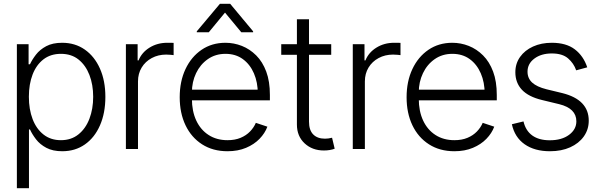

<svg xmlns="http://www.w3.org/2000/svg" viewBox="-20 -776 3126 1000"><path d="M67.9 204.1V-545.9H128.9V-441.4H136.2Q147.5 -465.8 167.5 -491.7Q187.5 -517.6 220.7 -535.4Q253.9 -553.2 303.7 -553.2Q371.1 -553.2 421.6 -517.8Q472.2 -482.4 500.5 -418.9Q528.8 -355.5 528.8 -271.5Q528.8 -187 500.7 -123Q472.7 -59.1 422.1 -23.7Q371.6 11.7 304.2 11.7Q254.9 11.7 221.4 -6.1Q188 -23.9 167.7 -50.3Q147.5 -76.7 136.2 -101.6H130.9V204.1ZM297.4 -45.9Q351.1 -45.9 388.7 -76.2Q426.3 -106.4 445.8 -157.7Q465.3 -209 465.3 -272Q465.3 -335 445.8 -385.5Q426.3 -436 389.2 -465.8Q352.1 -495.6 297.4 -495.6Q243.7 -495.6 206.5 -467Q169.4 -438.5 149.9 -388.2Q130.4 -337.9 130.4 -272Q130.4 -206.5 149.9 -155.5Q169.4 -104.5 206.8 -75.2Q244.1 -45.9 297.4 -45.9Z M635.7 0V-545.9H696.8V-461.4H701.7Q718.3 -502.9 759 -528.1Q799.8 -553.2 851.1 -553.2Q858.9 -553.2 868.4 -553.2Q877.9 -553.2 884.3 -552.7V-488.8Q880.4 -489.3 869.6 -490.5Q858.9 -491.7 845.7 -491.7Q803.7 -491.7 770.3 -473.6Q736.8 -455.6 717.8 -424.1Q698.7 -392.6 698.7 -352.1V0Z M1165 11.7Q1088.9 11.7 1032.7 -24.2Q976.6 -60.1 946.3 -123.5Q916 -187 916 -269.5Q916 -352.1 946 -416Q976.1 -480 1029.8 -516.6Q1083.5 -553.2 1154.3 -553.2Q1198.2 -553.2 1239.7 -536.9Q1281.2 -520.5 1314.5 -487.3Q1347.7 -454.1 1366.7 -403.1Q1385.7 -352.1 1385.7 -281.7V-253.4H959.5V-309.1H1351.6L1322.8 -287.6Q1322.8 -347.2 1302.5 -394Q1282.2 -440.9 1244.6 -468.3Q1207 -495.6 1154.3 -495.6Q1102.1 -495.6 1062.5 -468Q1022.9 -440.4 1001.2 -394.8Q979.5 -349.1 979.5 -294.9V-262.2Q979.5 -196.8 1002.2 -148.2Q1024.9 -99.6 1066.7 -72.8Q1108.4 -45.9 1165 -45.9Q1203.6 -45.9 1232.9 -58.1Q1262.2 -70.3 1282.2 -91.1Q1302.2 -111.8 1312.5 -136.2L1372.6 -116.2Q1359.9 -82 1331.8 -53Q1303.7 -23.9 1261.5 -6.1Q1219.2 11.7 1165 11.7ZM1236.8 -607.9 1151.9 -710.4 1067.4 -607.9H1004.9V-612.8L1125.5 -756.3H1178.7L1298.3 -612.8V-607.9Z M1705.1 -545.9V-490.7H1444.8V-545.9ZM1526.4 -675.8H1589.4V-142.6Q1589.4 -98.1 1611.3 -75.9Q1633.3 -53.7 1672.4 -53.7Q1681.2 -53.7 1690.2 -54.9Q1699.2 -56.2 1709.5 -58.6L1723.1 -1.5Q1711.9 2.9 1697.3 5.4Q1682.6 7.8 1667 7.8Q1606.4 7.8 1566.4 -29.5Q1526.4 -66.9 1526.4 -127.4Z M1817.4 0V-545.9H1878.4V-461.4H1883.3Q1899.9 -502.9 1940.7 -528.1Q1981.4 -553.2 2032.7 -553.2Q2040.5 -553.2 2050 -553.2Q2059.6 -553.2 2065.9 -552.7V-488.8Q2062 -489.3 2051.3 -490.5Q2040.5 -491.7 2027.3 -491.7Q1985.4 -491.7 1951.9 -473.6Q1918.5 -455.6 1899.4 -424.1Q1880.4 -392.6 1880.4 -352.1V0Z M2346.7 11.7Q2270.5 11.7 2214.4 -24.2Q2158.2 -60.1 2127.9 -123.5Q2097.7 -187 2097.7 -269.5Q2097.7 -352.1 2127.7 -416Q2157.7 -480 2211.4 -516.6Q2265.1 -553.2 2335.9 -553.2Q2379.9 -553.2 2421.4 -536.9Q2462.9 -520.5 2496.1 -487.3Q2529.3 -454.1 2548.3 -403.1Q2567.4 -352.1 2567.4 -281.7V-253.4H2141.1V-309.1H2533.2L2504.4 -287.6Q2504.4 -347.2 2484.1 -394Q2463.9 -440.9 2426.3 -468.3Q2388.7 -495.6 2335.9 -495.6Q2283.7 -495.6 2244.1 -468Q2204.6 -440.4 2182.9 -394.8Q2161.1 -349.1 2161.1 -294.9V-262.2Q2161.1 -196.8 2183.8 -148.2Q2206.5 -99.6 2248.3 -72.8Q2290 -45.9 2346.7 -45.9Q2385.3 -45.9 2414.6 -58.1Q2443.8 -70.3 2463.9 -91.1Q2483.9 -111.8 2494.1 -136.2L2554.2 -116.2Q2541.5 -82 2513.4 -53Q2485.4 -23.9 2443.1 -6.1Q2400.9 11.7 2346.7 11.7Z M3038.6 -425.3 2981 -409.7Q2968.3 -446.3 2938.7 -471.9Q2909.2 -497.6 2854 -497.6Q2798.8 -497.6 2763.2 -470.9Q2727.5 -444.3 2727.5 -402.8Q2727.5 -368.2 2751.7 -345.9Q2775.9 -323.7 2826.7 -311L2909.2 -291Q2977.5 -273.9 3012 -238Q3046.4 -202.1 3046.4 -147.5Q3046.4 -101.6 3020.8 -65.4Q2995.1 -29.3 2949.7 -8.8Q2904.3 11.7 2844.2 11.7Q2764.2 11.7 2712.4 -24.7Q2660.6 -61 2646 -128.9L2706.5 -143.6Q2717.8 -95.2 2752.4 -70.3Q2787.1 -45.4 2843.3 -45.4Q2905.8 -45.4 2943.8 -73.7Q2981.9 -102.1 2981.9 -144Q2981.9 -211.4 2892.6 -233.4L2803.7 -254.9Q2732.4 -272 2698.2 -308.6Q2664.1 -345.2 2664.1 -399.9Q2664.1 -444.8 2688.7 -479.5Q2713.4 -514.2 2756.3 -533.7Q2799.3 -553.2 2854 -553.2Q2929.2 -553.2 2974.1 -518.8Q3019 -484.4 3038.6 -425.3Z"/></svg>

Font: Inter Tight Light
Style: Regular
Weight: 300
Designer: Rasmus Andersson
Foundry: rsms
Version: Version 3.004